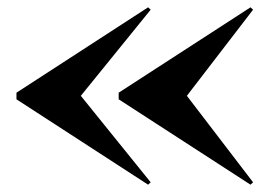

<svg xmlns="http://www.w3.org/2000/svg" viewBox="-20 -650 764 525"><path d="M491 -388 672 -623.5 665 -630 304.5 -396.5V-378.5L665 -145L672 -151.5ZM201 -388 392 -623.5 385 -630 25 -396.5V-378.5L385 -145L392 -151.5Z"/></svg>

Font: Bodoni* 16pt
Style: Bold
Weight: 700
Version: Version 2.3